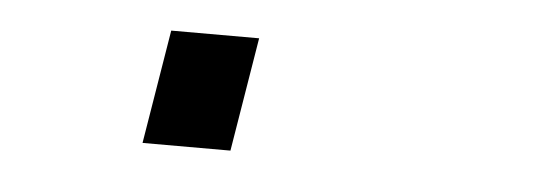

<svg xmlns="http://www.w3.org/2000/svg" viewBox="-27 32 653 235"><g transform="rotate(5 300.0 150.0)"><path d="M153 220 176 80H284L261 220Z"/></g></svg>

Font: Iosevka XBd Ex Obl
Style: Regular
Weight: 800
Width: 7
Italic angle: -9°
Monospace: yes
Designer: Belleve Invis
Foundry: Belleve Invis
Version: Version 32.5.0; ttfautohint (v1.8.4)